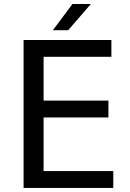

<svg xmlns="http://www.w3.org/2000/svg" viewBox="-20 -926 642 946"><path d="M336.9 -906.2H427.7L315.9 -777.3H240.7ZM96.2 -729H528.8V-646H194.8V-430.2H514.2V-347.2H194.8V-83H538.1V0H96.2Z"/></svg>

Font: Hack
Style: Regular
Weight: 400
Monospace: yes
Designer: Christopher Simpkins
Foundry: Christopher Simpkins
Version: Version 2.019; ttfautohint (v1.4.1) -l 4 -r 80 -G 350 -x 0 -